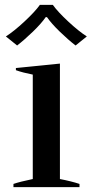

<svg xmlns="http://www.w3.org/2000/svg" viewBox="-20 -765 380 785"><path d="M4 -616Q37 -637 80 -677Q123 -717 143 -745H196Q216 -717 259 -677Q302 -637 335 -616L289 -579Q258 -603 224 -636Q190 -669 172 -695H167Q149 -669 115 -636Q81 -603 50 -579ZM35 -13Q61 -22 114 -33V-460Q73 -468 45 -478V-487L225 -505V-33Q272 -24 305 -13V0H35Z"/></svg>

Font: Trirong Medium
Style: Regular
Weight: 500
Designer: Katatrad Team
Foundry: CadsonDemak
Version: Version 1.001